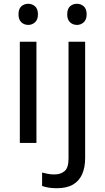

<svg xmlns="http://www.w3.org/2000/svg" viewBox="-20 -757 556 1017"><path d="M173 -536V0H85V-536ZM130 -737Q150 -737 165.5 -723.5Q181 -710 181 -681Q181 -653 165.5 -639Q150 -625 130 -625Q108 -625 93 -639Q78 -653 78 -681Q78 -710 93 -723.5Q108 -737 130 -737ZM280 240Q255 240 236 236.5Q217 233 203 228V157Q218 161 234 164Q250 167 269 167Q301 167 322 149.5Q343 132 343 83V-536H431V80Q431 130 415 166Q399 202 366 221Q333 240 280 240ZM336 -681Q336 -710 351 -723.5Q366 -737 388 -737Q408 -737 423.5 -723.5Q439 -710 439 -681Q439 -653 423.5 -639Q408 -625 388 -625Q366 -625 351 -639Q336 -653 336 -681Z"/></svg>

Font: Noto Sans Georgian
Style: Regular
Weight: 400
Designer: Monotype Design Team, Akaki Razmadze
Foundry: Google LLC
Version: Version 2.002